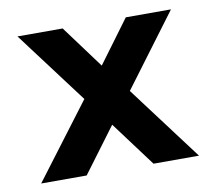

<svg xmlns="http://www.w3.org/2000/svg" viewBox="-60 -543 685 611"><g transform="rotate(-10 282.5 -237.0)"><path d="M26 0 208 -241 33 -474H179L281 -336L383 -474H529L355 -241L536 0H389L281 -145L173 0Z"/></g></svg>

Font: Kanit Medium
Style: Regular
Weight: 500
Designer: Katatrad Team
Foundry: CadsonDemak
Version: Version 2.000; ttfautohint (v1.8.3)